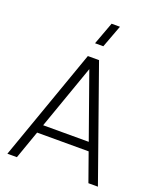

<svg xmlns="http://www.w3.org/2000/svg" viewBox="-170 -1056 961 1159"><g transform="rotate(20 310.5 -476.5)"><path d="M20 0 274.9 -720.2H346.7L601.6 0H540.5L476.1 -181.2H145L81.1 0ZM164.1 -235.4H457L310.1 -648.9ZM289.1 -807.6 342.8 -952.6H396.5L342.3 -807.6Z"/></g></svg>

Font: Manrope Light
Style: Regular
Weight: 300
Designer: Mikhail Sharanda
Foundry: Mikhail Sharanda
Version: Version 4.505;FEAKit 1.0